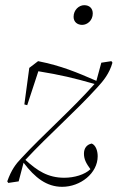

<svg xmlns="http://www.w3.org/2000/svg" viewBox="-20 -698 454 741"><path d="M74 -295 85 -292 128 -423C214 -409 264 -397 345 -374C254 -272 149 -181 62 -87C41 -65 24 -43 8 2L12 8L52 2L71 -70C115 -12 160 23 220 23C290 23 357 -29 357 -95C357 -117 349 -138 334 -144C314 -140 304 -125 304 -105C304 -84 312 -68 329 -45C307 -24 267 -12 228 -12C165 -12 124 -39 78 -81C168 -178 270 -266 356 -361C379 -386 402 -414 414 -456L410 -462L371 -456L352 -386C276 -419 217 -444 127 -462L93 -436ZM297 -602C317 -602 338 -619 338 -646C338 -666 325 -678 305 -678C285 -678 264 -660 264 -633C264 -613 279 -602 297 -602Z"/></svg>

Font: Source Serif 4 Display Light
Style: Italic
Weight: 300
Italic angle: -12°
Designer: Frank Grießhammer
Foundry: Adobe Systems Incorporated
Version: Version 4.004;hotconv 1.0.117;makeotfexe 2.5.65602